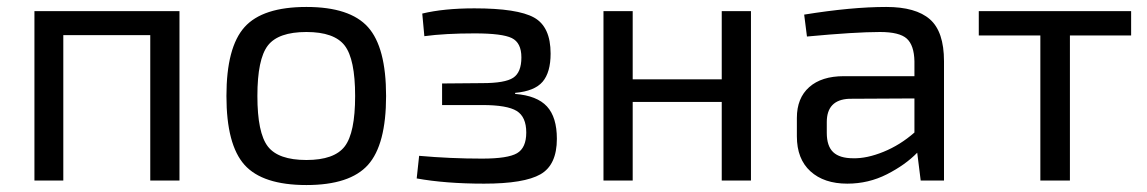

<svg xmlns="http://www.w3.org/2000/svg" viewBox="-20 -519 3298 552"><path d="M496 -487V0H412V-418H162V0H79V-487Z M861 -499Q986 -499 1038 -441Q1090 -383 1090 -243Q1090 -103 1038 -45Q986 13 861 13Q735 13 683 -45Q631 -103 631 -243Q631 -383 683 -441Q735 -499 861 -499ZM861 -427Q780 -427 750 -388Q720 -349 720 -243Q720 -137 750 -98Q780 -59 861 -59Q941 -59 971 -98Q1001 -137 1001 -243Q1001 -349 971 -388Q941 -427 861 -427Z M1344 -495Q1468 -495 1515.5 -468.5Q1563 -442 1563 -365Q1563 -311 1540 -284Q1517 -257 1461 -252V-249Q1524 -244 1552.5 -213Q1581 -182 1581 -120Q1581 -45 1534 -18Q1487 9 1372 9Q1261 9 1178 -6L1185 -71Q1275 -63 1366 -63Q1440 -63 1466.5 -78.5Q1493 -94 1493 -138Q1493 -183 1465.5 -200Q1438 -217 1367 -217H1251V-279L1367 -280Q1432 -280 1455.5 -295.5Q1479 -311 1479 -354Q1479 -396 1451.5 -409.5Q1424 -423 1345 -423Q1259 -423 1200 -415L1194 -480Q1256 -495 1344 -495Z M2139 -487V0H2055V-226H1799V0H1715V-487H1799V-291H2055V-487Z M2528 -499Q2613 -499 2653.5 -463.5Q2694 -428 2694 -343V0H2627L2617 -80Q2583 -45 2530 -18Q2477 9 2416 9Q2349 9 2310 -26.5Q2271 -62 2271 -127V-180Q2271 -237 2306.5 -268.5Q2342 -300 2406 -300H2609V-343Q2608 -389 2587 -408Q2566 -427 2510 -427Q2439 -427 2300 -414L2292 -477Q2428 -499 2528 -499ZM2433 -64Q2472 -63 2520 -82.5Q2568 -102 2609 -138V-236L2421 -235Q2357 -232 2357 -168V-137Q2357 -99 2375.5 -81.5Q2394 -64 2433 -64Z M3232 -417H3056V0H2971V-417H2794V-487H3232Z"/></svg>

Font: Exo 2
Style: Regular
Weight: 400
Designer: Natanael Gama
Version: Version 1.001;PS 001.001;hotconv 1.0.70;makeotf.lib2.5.58329